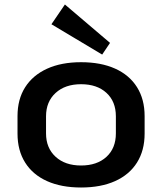

<svg xmlns="http://www.w3.org/2000/svg" viewBox="-20 -826 721 855"><path d="M341 9Q253 9 189.5 -19.5Q126 -48 92 -102Q58 -156 58 -231V-309Q58 -384 92 -437.5Q126 -491 189.5 -520Q253 -549 341 -549Q429 -549 492.5 -520.5Q556 -492 590 -438Q624 -384 624 -309V-231Q624 -156 590 -102Q556 -48 492.5 -19.5Q429 9 341 9ZM341 -89Q412 -89 454 -127.5Q496 -166 496 -232V-308Q496 -374 454 -412.5Q412 -451 341 -451Q270 -451 227.5 -412Q185 -373 185 -308V-232Q185 -167 227.5 -128Q270 -89 341 -89ZM470 -635 435 -583 209 -718 269 -806Z"/></svg>

Font: Pathway Extreme 12pt SemiBold
Style: Regular
Weight: 600
Version: Version 1.001;gftools[0.9.26]